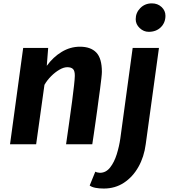

<svg xmlns="http://www.w3.org/2000/svg" viewBox="-20 -834 978 1110"><path d="M38 0 114 -557H258.5L250.5 -453.5Q287.5 -504.5 337 -534.2Q386.5 -564 442 -564Q504.5 -564 536.8 -530.2Q569 -496.5 569 -418.5Q569 -407.5 566 -380.8Q563 -354 558.5 -319.5Q554 -285 549 -250Q547.5 -236.5 543 -204.5Q538.5 -172.5 533 -133.2Q527.5 -94 522.2 -58Q517 -22 513.5 0H362Q370.5 -56.5 379 -119.2Q387.5 -182 397 -249.5Q404 -304 408 -339.8Q412 -375.5 412.5 -395Q413 -423.5 402.5 -434.5Q392 -445.5 369 -445.5Q348.5 -445.5 323.8 -431.2Q299 -417 275.8 -393.8Q252.5 -370.5 237 -343.5L189 0ZM580 256Q553 256 531.5 251.8Q510 247.5 498.5 238.5L531 158.5Q535 161 543.2 163Q551.5 165 557.5 165Q592.5 165 616.5 134.5Q640.5 104 654.8 58.2Q669 12.5 675.5 -32.5L747 -557H899L822.5 -0.5Q813 73 780.2 131Q747.5 189 696.5 222.5Q645.5 256 580 256ZM839.5 -650Q810.5 -650 787.5 -671.8Q764.5 -693.5 764.5 -723Q764.5 -760.5 791.2 -787.5Q818 -814.5 858 -814.5Q891.5 -814.5 914 -793.5Q936.5 -772.5 936.5 -743Q936.5 -703 909.8 -676.5Q883 -650 839.5 -650Z"/></svg>

Font: Merriweather Sans Italic
Style: Bold
Weight: 700
Italic angle: -7.5°
Designer: Eben Sorkin
Foundry: Eben Sorkin
Version: Version 1.008; ttfautohint (v1.7.19-72a1) -l 8 -r 50 -G 200 